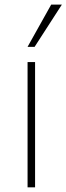

<svg xmlns="http://www.w3.org/2000/svg" viewBox="-20 -806 286 826"><path d="M98.6 -539.1H130.9V0H98.6ZM200.2 -786.1H246.1L128.9 -604.5H98.6Z"/></svg>

Font: Min Sans VF VF
Style: Regular
Weight: 400
Designer: Jinseong-Kim, NotoSansCJK, Nunito
Foundry: Jinseong-Kim
Version: Version 1.420;Glyphs 3.1.2 (3151)